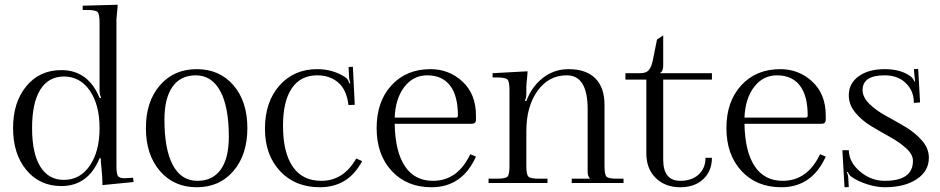

<svg xmlns="http://www.w3.org/2000/svg" viewBox="-20 -770 3956 808"><path d="M399 -675Q399 -711 390.5 -719.5Q382 -728 346 -728H328V-746L475 -750V-743Q470 -693 470 -689V-71Q470 -40 476 -30Q482 -20 504 -20Q507 -20 513 -20.5Q519 -21 523 -21L540 -22L542 -4L411 9V1Q411 -24 407.5 -57Q404 -90 404 -104H399Q351 13 238 13Q147 13 91 -54.5Q35 -122 35 -231Q35 -340 91 -407.5Q147 -475 238 -475Q351 -475 399 -358H405V-361Q399 -370 399 -392ZM249 -448Q184 -448 149.5 -392.5Q115 -337 115 -231Q115 -125 149.5 -69Q184 -13 249 -13Q317 -13 358 -73Q399 -133 399 -231Q399 -329 358 -388.5Q317 -448 249 -448Z M943 -195Q943 -320 907 -386.5Q871 -453 804 -453Q740 -453 706 -405Q672 -357 672 -266Q672 -141 707.5 -75Q743 -9 811 -9Q875 -9 909 -56.5Q943 -104 943 -195ZM653 -50.5Q594 -119 594 -231Q594 -343 653 -411Q712 -479 808 -479Q904 -479 962.5 -411Q1021 -343 1021 -231Q1021 -119 962.5 -50.5Q904 18 808 18Q712 18 653 -50.5Z M1504 -92Q1446 18 1326 18Q1222 18 1158.5 -50Q1095 -118 1095 -228Q1095 -341 1156 -410Q1217 -479 1315 -479Q1383 -479 1436 -443Q1445 -436 1450 -419L1454 -420Q1449 -438 1449 -445L1447 -488L1465 -489L1473 -329L1447 -328L1446 -331Q1438 -393 1403 -423Q1368 -453 1315 -453Q1245 -453 1208 -398.5Q1171 -344 1171 -241Q1171 -128 1212 -68.5Q1253 -9 1332 -9Q1426 -9 1479 -103Z M1641 -275H1899Q1907 -275 1907 -284Q1907 -367 1874 -410Q1841 -453 1778 -453Q1719 -453 1681.5 -404Q1644 -355 1641 -275ZM1983 -266Q1983 -249 1965 -249H1641Q1643 -132 1684 -70.5Q1725 -9 1802 -9Q1906 -9 1959 -121L1983 -111Q1925 18 1796 18Q1692 18 1628.5 -50.5Q1565 -119 1565 -231Q1565 -343 1627.5 -411Q1690 -479 1792 -479Q1870 -479 1926.5 -426.5Q1983 -374 1983 -284Z M2036 0V-18H2071Q2107 -18 2115.5 -26.5Q2124 -35 2124 -71V-391Q2124 -427 2115.5 -435.5Q2107 -444 2071 -444H2053V-462L2200 -470V-463Q2195 -413 2195 -405V-379Q2195 -361 2190 -348V-345H2195Q2218 -406 2265 -442.5Q2312 -479 2373 -479Q2446 -479 2485 -440.5Q2524 -402 2524 -328V-71Q2524 -35 2532.5 -26.5Q2541 -18 2577 -18H2604V0H2386V-18H2462V-20Q2453 -29 2453 -46V-311Q2453 -453 2365 -453Q2289 -453 2242 -387.5Q2195 -322 2195 -218V-71Q2195 -35 2204 -26.5Q2213 -18 2249 -18H2284V0Z M2771 -435V-98Q2771 -9 2843 -9Q2891 -9 2920 -35.5Q2949 -62 2949 -106H2976Q2976 -50 2939.5 -16Q2903 18 2843 18Q2779 18 2739.5 -21Q2700 -60 2700 -124V-435H2612V-462H2674Q2699 -462 2710 -474.5Q2721 -487 2727 -515L2745 -604L2771 -621V-494Q2771 -470 2758 -463V-462H2976V-435Z M3113 -275H3371Q3379 -275 3379 -284Q3379 -367 3346 -410Q3313 -453 3250 -453Q3191 -453 3153.5 -404Q3116 -355 3113 -275ZM3455 -266Q3455 -249 3437 -249H3113Q3115 -132 3156 -70.5Q3197 -9 3274 -9Q3378 -9 3431 -121L3455 -111Q3397 18 3268 18Q3164 18 3100.5 -50.5Q3037 -119 3037 -231Q3037 -343 3099.5 -411Q3162 -479 3264 -479Q3342 -479 3398.5 -426.5Q3455 -374 3455 -284Z M3889 -106Q3889 -50 3838 -16Q3787 18 3703 18Q3667 18 3626.5 4.5Q3586 -9 3562 -27Q3553 -33 3548 -47L3544 -45Q3550 -31 3550 -17L3552 17L3534 18L3525 -138H3552Q3553 -87 3599.5 -48Q3646 -9 3703 -9Q3822 -9 3822 -93Q3822 -120 3794 -145.5Q3766 -171 3726.5 -193Q3687 -215 3647.5 -238.5Q3608 -262 3580 -295.5Q3552 -329 3552 -369Q3552 -419 3593.5 -449Q3635 -479 3703 -479Q3772 -479 3813 -448Q3824 -439 3828 -427H3831Q3828 -451 3828 -456L3826 -479L3844 -480L3852 -339L3826 -337L3825 -352Q3821 -394 3788.5 -423.5Q3756 -453 3703 -453Q3610 -453 3610 -391Q3610 -361 3638.5 -333Q3667 -305 3708.5 -282.5Q3750 -260 3791 -235.5Q3832 -211 3860.5 -178Q3889 -145 3889 -106Z"/></svg>

Font: Foglihten068fMac
Style: Regular
Weight: 500
Designer: gluk (gluksza@wp.pl)
Foundry: gluk (gluksza@wp.pl)
Version: Version 0.68